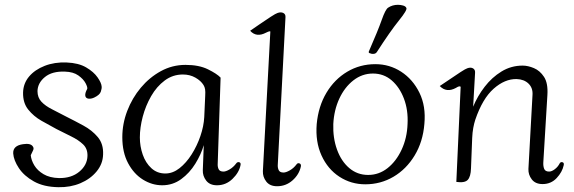

<svg xmlns="http://www.w3.org/2000/svg" viewBox="-20 -760 2389 799"><path d="M136 -381Q136 -354 152.5 -336.5Q169 -319 197 -305Q225 -291 257 -274Q291 -257 327 -237.5Q363 -218 387 -189.5Q411 -161 409 -117Q408 -78 382 -46.5Q356 -15 314.5 2.5Q273 20 223 19Q162 18 121 -5Q80 -28 58.5 -60.5Q37 -93 35 -121Q33 -154 76 -160Q108 -165 117 -150Q122 -143 117.5 -134Q113 -125 108 -114Q110 -93 123 -71.5Q136 -50 161.5 -35Q187 -20 225 -19Q277 -18 310 -45.5Q343 -73 344 -111Q345 -141 325.5 -159.5Q306 -178 276 -192.5Q246 -207 215 -223Q185 -239 152.5 -257.5Q120 -276 97.5 -304Q75 -332 76 -375Q77 -413 101 -441.5Q125 -470 166 -486Q207 -502 257 -500Q307 -498 338.5 -479.5Q370 -461 386 -438Q402 -415 403 -400Q404 -392 399.5 -378.5Q395 -365 372 -354Q359 -348 348 -349.5Q337 -351 335 -361Q334 -368 336.5 -375.5Q339 -383 343 -390Q345 -397 336 -414Q327 -431 306 -446Q285 -461 250 -462Q197 -464 167 -439.5Q137 -415 136 -381Z M655 11Q613 11 575 -12.5Q537 -36 513 -81Q489 -126 489 -189Q489 -245 509.5 -298.5Q530 -352 566 -395Q602 -438 649.5 -464Q697 -490 752 -490Q808 -490 845.5 -471.5Q883 -453 898 -437L886 -79Q885 -67 889.5 -56.5Q894 -46 910 -46Q920 -46 935.5 -55Q951 -64 963 -80Q968 -87 975.5 -85Q983 -83 981 -73Q975 -42 947.5 -15.5Q920 11 883 11Q853 11 838 -8.5Q823 -28 824 -52L828 -156Q817 -118 793 -79Q769 -40 734 -14.5Q699 11 655 11ZM562 -188Q562 -151 574 -116.5Q586 -82 610 -60Q634 -38 668 -38Q699 -38 727 -60Q755 -82 777.5 -117.5Q800 -153 814 -194Q828 -235 830 -273L834 -362Q835 -378 833.5 -388Q832 -398 827 -406Q816 -424 793 -437Q770 -450 741 -450Q699 -450 665.5 -425Q632 -400 609 -360Q586 -320 574 -274.5Q562 -229 562 -188Z M1074 -48 1105 -629Q1104 -630 1100.5 -629.5Q1097 -629 1087 -624Q1047 -603 1021 -632Q1037 -643 1061 -659.5Q1085 -676 1106.5 -690Q1128 -704 1135 -706Q1149 -711 1159 -706Q1169 -701 1168 -688L1136 -75Q1135 -63 1139.5 -52.5Q1144 -42 1160 -42Q1170 -42 1186 -51Q1202 -60 1214 -76Q1219 -83 1226.5 -80Q1234 -77 1232 -67Q1225 -34 1197.5 -9.5Q1170 15 1133 15Q1103 15 1088 -4.5Q1073 -24 1074 -48Z M1500 7Q1441 7 1392.5 -24.5Q1344 -56 1318 -113Q1292 -170 1298 -244Q1305 -318 1338.5 -374Q1372 -430 1425 -461.5Q1478 -493 1542 -493Q1601 -493 1649.5 -461.5Q1698 -430 1725.5 -374Q1753 -318 1746 -244Q1740 -170 1705.5 -113Q1671 -56 1617.5 -24.5Q1564 7 1500 7ZM1367 -244Q1365 -186 1382.5 -137.5Q1400 -89 1433.5 -60.5Q1467 -32 1512 -32Q1557 -32 1593 -60.5Q1629 -89 1651.5 -137.5Q1674 -186 1676 -244Q1679 -302 1661 -349.5Q1643 -397 1610 -425.5Q1577 -454 1532 -454Q1487 -454 1450.5 -425.5Q1414 -397 1392 -349.5Q1370 -302 1367 -244ZM1636 -740Q1647 -740 1657.5 -737Q1668 -734 1671 -727Q1676 -719 1640 -674.5Q1604 -630 1548 -543Q1542 -534 1527 -536Q1522 -537 1517.5 -539Q1513 -541 1515 -546Q1553 -633 1568.5 -677Q1584 -721 1595 -728Q1613 -740 1636 -740Z M1879 -3 1897 -399Q1892 -404 1877 -394Q1838 -373 1810 -402Q1827 -413 1851 -429.5Q1875 -446 1896.5 -460Q1918 -474 1925 -476Q1939 -481 1948.5 -475.5Q1958 -470 1957 -457L1949 -316Q1967 -360 1997 -399Q2027 -438 2067 -462.5Q2107 -487 2155 -487Q2177 -487 2202 -476.5Q2227 -466 2244 -440Q2261 -414 2258 -365L2241 -85Q2240 -69 2244.5 -57.5Q2249 -46 2265 -46Q2276 -46 2289 -56Q2302 -66 2309 -80Q2313 -87 2320.5 -85Q2328 -83 2326 -73Q2320 -44 2296.5 -19Q2273 6 2238 6Q2208 6 2193 -13.5Q2178 -33 2179 -57L2196 -365Q2198 -394 2179.5 -412Q2161 -430 2130 -431Q2081 -432 2034.5 -391Q1988 -350 1958 -262Q1953 -247 1949.5 -228Q1946 -209 1945 -186L1940 -59Q1939 -25 1926.5 -11.5Q1914 2 1879 -3Z"/></svg>

Font: Diphylleia
Style: Regular
Weight: 400
Designer: Minha Hyung
Foundry: JAMO
Version: Version 1.000; ttfautohint (v1.8.4.7-5d5b);gftools[0.9.28]